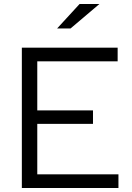

<svg xmlns="http://www.w3.org/2000/svg" viewBox="-20 -938 659 958"><path d="M89 0V-700H567V-632H166V-387H444V-320H166V-68H571V0ZM265 -796 377 -918H476L332 -796Z"/></svg>

Font: Red Hat Text VF
Style: Regular
Weight: 400
Designer: Pentagram, MCKL
Foundry: Pentagram, MCKL
Version: Version 1.023